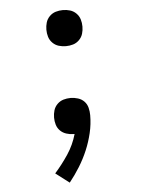

<svg xmlns="http://www.w3.org/2000/svg" viewBox="-53 -570 606 827"><g transform="rotate(-5 250.0 -156.5)"><path d="M215 215 156 170Q188 134 214.5 94Q241 54 254 8H249Q234 8 218.5 3Q203 -2 192 -13Q181 -24 176.5 -39Q172 -54 172 -70Q172 -86 176.5 -101Q181 -116 192.5 -127.5Q204 -139 219 -143.5Q234 -148 250 -148Q266 -148 282 -143Q298 -138 309 -126.5Q320 -115 324 -99Q328 -83 328 -67Q328 -28 319 10Q310 48 295 83.5Q280 119 259.5 152Q239 185 215 215ZM250 -372Q234 -372 219 -376.5Q204 -381 192.5 -392.5Q181 -404 176.5 -419Q172 -434 172 -450Q172 -466 176.5 -481Q181 -496 192.5 -507.5Q204 -519 219 -523.5Q234 -528 250 -528Q266 -528 281 -523.5Q296 -519 307.5 -507.5Q319 -496 323.5 -481Q328 -466 328 -450Q328 -434 323.5 -419Q319 -404 307.5 -392.5Q296 -381 281 -376.5Q266 -372 250 -372Z"/></g></svg>

Font: Iosevka MaddieWtf
Style: Regular
Weight: 400
Monospace: yes
Designer: Belleve Invis
Foundry: Belleve Invis
Version: Version 31.3.0; ttfautohint (v1.8.3)